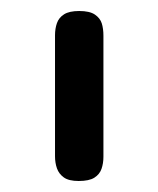

<svg xmlns="http://www.w3.org/2000/svg" viewBox="-20 -602 287 349"><path d="M123 -273Q105 -273 96 -279.5Q87 -286 83.5 -296Q80 -306 80 -318V-538Q80 -550 83.5 -560Q87 -570 96.5 -576Q106 -582 124 -582Q143 -582 152.5 -575.5Q162 -569 165 -559.5Q168 -550 168 -537V-317Q168 -305 164.5 -295Q161 -285 151.5 -279Q142 -273 123 -273Z"/></svg>

Font: Fredoka Light
Style: Regular
Weight: 400
Version: Version 2.001